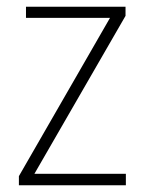

<svg xmlns="http://www.w3.org/2000/svg" viewBox="-20 -600 429 569"><path d="M353 -51V-85H82L352 -553V-580H57V-547H306L36 -78V-51Z"/></svg>

Font: Noto Sans Tamil UI SemiCondensed ExtraLight
Style: Regular
Weight: 200
Width: 4
Designer: Jelle Bosma - Monotype Design Team
Foundry: Monotype Imaging Inc.
Version: Version 2.004